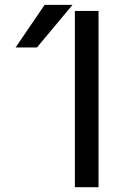

<svg xmlns="http://www.w3.org/2000/svg" viewBox="-20 -778 536 800"><path d="M133.8 -580.1H44.9L166 -757.8H282.2ZM292 2V-732.4H390.6V2Z"/></svg>

Font: Nasu
Style: Regular
Weight: 400
Designer: Ryoko NISHIZUKA (kana &amp; ideographs); Paul D. Hunt (Latin, Greek &amp; Cyrillic); Wenlong ZHANG (bopomofo); Sandoll C
Version: Version 2014.1215